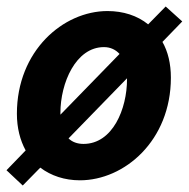

<svg xmlns="http://www.w3.org/2000/svg" viewBox="-23 -543 581 591"><path d="M163 -196C163 -287 210 -398 297 -398C317 -398 333 -390 345 -377L163 -190C163 -196 163 -196 163 -196ZM47 28 101 -27C134 -2 176 12 223 12C360 12 503 -110 503 -304C503 -347 494 -384 477 -414L538 -477L487 -523L433 -468C400 -495 356 -509 308 -509C171 -509 29 -386 29 -193C29 -149 39 -111 56 -80L-3 -19ZM234 -100C215 -100 199 -106 188 -117L368 -302V-299C368 -208 324 -100 234 -100Z"/></svg>

Font: Source Sans Pro
Style: Bold Italic
Weight: 700
Italic angle: -11°
Designer: Paul D. Hunt
Foundry: Adobe Systems Incorporated
Version: Version 3.006;hotconv 1.0.111;makeotfexe 2.5.65597